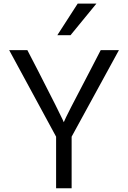

<svg xmlns="http://www.w3.org/2000/svg" viewBox="-20 -1006 701 1051"><path d="M30.3 -731.4H129.9L187.5 -620.1Q310.5 -379.9 323.2 -350.6L329.1 -336.9Q338.9 -364.3 473.6 -620.1L531.2 -731.4H630.9L372.1 -257.8V24.4H287.1V-257.8ZM293.9 -813.5 405.3 -986.3H507.8L366.2 -813.5Z"/></svg>

Font: GenEi M Gothic v2 Regular
Style: Regular
Weight: 400
Version: Version 2.0